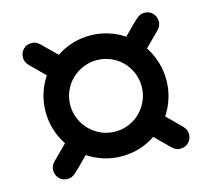

<svg xmlns="http://www.w3.org/2000/svg" viewBox="-85 -728 838 759"><g transform="rotate(-15 334.0 -349.0)"><path d="M56 -118Q56 -137 70 -151L129 -210Q109 -240 98 -275.5Q87 -311 87 -349Q87 -387 98 -422.5Q109 -458 129 -488L70 -547Q56 -561 56 -580Q56 -599 69 -613Q82 -627 103 -627Q114 -627 121 -623.5Q128 -620 136 -613L196 -554Q225 -574 260.5 -585Q296 -596 334 -596Q372 -596 407.5 -585Q443 -574 472 -554Q487 -569 501.5 -584Q516 -599 532 -613Q540 -620 547 -623.5Q554 -627 565 -627Q586 -627 599 -613Q612 -599 612 -580Q612 -561 598 -547L539 -488Q559 -458 570 -422.5Q581 -387 581 -349Q581 -311 570 -275.5Q559 -240 539 -210L598 -151Q612 -137 612 -118Q612 -99 599 -85Q586 -71 565 -71Q554 -71 547 -74.5Q540 -78 532 -85L472 -144Q443 -124 407.5 -113Q372 -102 334 -102Q296 -102 260.5 -113Q225 -124 196 -144Q181 -129 166.5 -114Q152 -99 136 -85Q128 -78 121 -74.5Q114 -71 103 -71Q82 -71 69 -85Q56 -99 56 -118ZM188 -349Q188 -319 199.5 -292.5Q211 -266 231 -246Q251 -226 277.5 -214.5Q304 -203 334 -203Q364 -203 391 -214.5Q418 -226 437.5 -246Q457 -266 468.5 -292.5Q480 -319 480 -349Q480 -379 468.5 -406Q457 -433 437.5 -452.5Q418 -472 391 -483.5Q364 -495 334 -495Q304 -495 277.5 -483.5Q251 -472 231 -452.5Q211 -433 199.5 -406Q188 -379 188 -349Z"/></g></svg>

Font: Varela Round Precious
Style: Medium
Weight: 500
Designer: Joe Prince
Foundry: Joe Prince
Version: Version 1.000